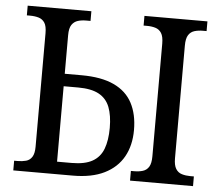

<svg xmlns="http://www.w3.org/2000/svg" viewBox="-51 -771 952 829"><g transform="rotate(5 425.0 -357.0)"><path d="M36 0V-42H51Q71 -42 87.5 -46.5Q104 -51 113.5 -66Q123 -81 123 -110V-602Q123 -633 113.5 -647.5Q104 -662 87.5 -667Q71 -672 49 -672H36V-714H312V-672H293Q273 -672 257 -667Q241 -662 231 -647.5Q221 -633 221 -602V-435H294Q380 -435 434.5 -409.5Q489 -384 514.5 -335.5Q540 -287 540 -219Q540 -152 512.5 -103Q485 -54 430.5 -27Q376 0 294 0ZM221 -54H284Q341 -54 374 -72.5Q407 -91 421 -128Q435 -165 435 -219Q435 -273 421 -309Q407 -345 374 -363Q341 -381 284 -381H221ZM542 0V-42H557Q577 -42 593.5 -47Q610 -52 619.5 -67Q629 -82 629 -113V-601Q629 -632 619.5 -647Q610 -662 593.5 -667Q577 -672 557 -672H542V-714H815V-672H799Q779 -672 762.5 -667Q746 -662 736.5 -647Q727 -632 727 -601V-113Q727 -83 736.5 -67.5Q746 -52 763 -47Q780 -42 799 -42H815V0Z"/></g></svg>

Font: Noto Serif SemiCondensed
Style: Regular
Weight: 400
Width: 4
Designer: Monotype Design Team
Foundry: Monotype Imaging Inc.
Version: Version 2.013